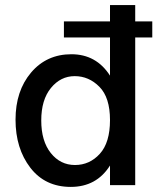

<svg xmlns="http://www.w3.org/2000/svg" viewBox="-20 -727 620 754"><path d="M511 0H412V-77Q359 7 258 7Q157 7 99 -68.5Q41 -144 41 -257Q41 -370 102 -442Q163 -514 260.5 -514Q358 -514 412 -430V-580H231V-643H412V-707H511V-643H578V-580H511ZM273.5 -428Q218 -428 180 -381.5Q142 -335 142 -254Q142 -173 179.5 -126Q217 -79 274.5 -79Q332 -79 372 -123Q412 -167 412 -255.5Q412 -344 370.5 -386Q329 -428 273.5 -428Z"/></svg>

Font: Hind Kochi Medium
Style: Regular
Weight: 500
Designer: Dhruvi Tolia
Foundry: Indian Type Foundry
Version: Version 0.702;PS 1.0;hotconv 1.0.81;makeotf.lib2.5.63406